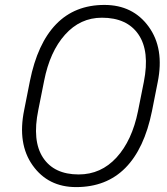

<svg xmlns="http://www.w3.org/2000/svg" viewBox="-20 -741 671 771"><path d="M590.3 -294.9Q559.6 -143.6 483.4 -66.7Q407.2 10.3 285.6 10.3Q173.3 10.3 111.3 -76.7Q49.3 -163.6 77.1 -299.3L100.1 -415.5Q130.4 -566.4 205.3 -643.8Q280.3 -721.2 399.4 -721.2Q513.7 -721.2 577.1 -633.8Q640.6 -546.4 613.3 -411.1ZM557.6 -412.1Q582 -535.2 536.1 -602.5Q490.2 -669.9 389.2 -669.9Q302.2 -669.9 241.2 -601.8Q180.2 -533.7 157.2 -416.5L133.8 -299.3Q108.4 -175.3 152.8 -107.9Q197.3 -40.5 295.9 -40.5Q385.7 -40.5 448 -108.6Q510.3 -176.8 534.2 -294.9Z"/></svg>

Font: Franko
Style: Light Italic
Weight: 300
Designer: Google
Version: Version 1.200310; 2013